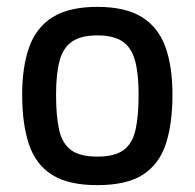

<svg xmlns="http://www.w3.org/2000/svg" viewBox="-20 -531 570 562"><path d="M264.9 10.9Q179.7 10.9 132 -19.5Q84.2 -49.8 64.6 -109.1Q44.9 -168.4 44.9 -254Q44.9 -336.9 65.9 -394.3Q86.8 -451.6 134.8 -481.2Q182.7 -510.9 264.9 -510.9Q347 -510.9 395 -481.2Q442.9 -451.6 463.9 -394.3Q484.8 -336.9 484.8 -254Q484.8 -168.4 465.2 -109.1Q445.6 -49.8 398 -19.5Q350.4 10.9 264.9 10.9ZM264.9 -72.6Q315.7 -72.6 341.8 -91.8Q367.8 -111 376.8 -151.4Q385.7 -191.8 385.7 -254Q385.7 -316 375.1 -354.1Q364.5 -392.2 338.2 -409.8Q311.9 -427.4 264.9 -427.4Q217.8 -427.4 191.6 -409.8Q165.3 -392.2 154.7 -354.1Q144.1 -316 144.1 -254Q144.1 -191.8 153 -151.4Q161.9 -111 188 -91.8Q214.1 -72.6 264.9 -72.6Z"/></svg>

Font: TitilliumWeb ExtraLight
Style: Regular
Weight: 400
Designer: Mohamed Gaber, Accademia di Belle Arti di Urbino and others
Foundry: Kief Type Foundry, Accademia di Belle Arti di Urbino and others
Version: Version 3.000; ttfautohint (v1.8.2)